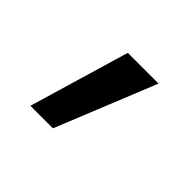

<svg xmlns="http://www.w3.org/2000/svg" viewBox="-71 -237 446 446"><g transform="rotate(45 152.0 -13.5)"><path d="M133 -137H234L134 110H60Z"/></g></svg>

Font: M PLUS 1p
Style: Regular
Weight: 400
Version: Version 1.062